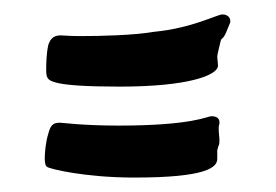

<svg xmlns="http://www.w3.org/2000/svg" viewBox="-20 -475 382 266"><path d="M299 -446C299 -451 295 -455 288 -455C281 -455 246 -436 194 -431C165 -426 119 -425 91 -425C76 -425 69 -426 64 -426C55 -426 50 -422 47 -413C44 -400 44 -385 44 -377C44 -365 48 -363 60 -360C73 -357 99 -355 146 -355C242 -355 282 -371 282 -384C282 -388 281 -393 281 -396C281 -400 283 -406 284 -411C285 -416 286 -420 287 -421C292 -424 295 -435 299 -444ZM284 -306C284 -311 280 -314 273 -314C267 -314 247 -301 144 -301C119 -301 100 -302 86 -303L63 -305C54 -305 50 -302 47 -290C43 -278 42 -261 42 -256C42 -249 43 -245 45 -244C48 -241 98 -229 166 -229C266 -229 281 -243 281 -255C281 -256 281 -267 281 -267C283 -276 284 -272 284 -281C284 -285 283 -291 283 -296C283 -299 283 -302 284 -303Z"/></svg>

Font: Engagement
Style: Regular
Weight: 400
Designer: Astigmatic (AOETI)
Foundry: Astigmatic (AOETI)
Version: Version 1.000